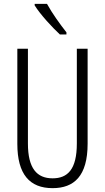

<svg xmlns="http://www.w3.org/2000/svg" viewBox="-20 -967 544 997"><path d="M224 -947H160V-939C189 -892 252 -824 291 -788H325V-799C292 -841 252 -896 224 -947ZM435 -221V-714H379V-222C379 -87 331 -41 253 -41C172 -41 125 -92 125 -222V-714H70V-220C70 -62 134 10 253 10C364 10 435 -52 435 -221Z"/></svg>

Font: Noto Sans Devanagari UI ExtraCondensed Light
Style: Regular
Weight: 300
Width: 2
Designer: Jelle Bosma - Monotype Design Team
Foundry: Monotype Imaging Inc.
Version: Version 2.004